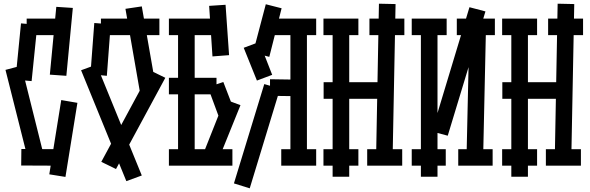

<svg xmlns="http://www.w3.org/2000/svg" viewBox="-20 -901 3210 1044"><path d="M286.1 -863.8 376 -857.9 340.8 -488.8 251 -495.1ZM133.8 -28.8 9.8 -521 96.2 -543.9 219.2 -51.8ZM125 -799.8H304.2V-710H125ZM64 -467.8 94.2 -773.9 183.1 -766.1 151.9 -460ZM96.2 -90.8 316.9 -89.8V0L95.2 -1ZM248 46.9 313 -356.9 400.9 -341.8 335.9 61Z M739.7 -407.2 662.1 -853 751 -866.2 829.1 -419.9ZM667 84 420.9 -519 504.9 -549.8 751 53.2ZM610.8 18.1 530.8 -21 798.8 -517.1 878.9 -478ZM528.8 -799.8H846.7V-710H528.8ZM471.7 -497.1 492.7 -775.9 582 -769 561 -488.8Z M948.2 -35.2V-765.1H1038.6V-35.2ZM898.4 -89.8H1243.7V0H898.4ZM898.4 -799.8H1175.3V-710H898.4ZM1084.5 -63 1202.6 -360.8 1287.6 -329.1 1167.5 -32.2ZM1110.4 -426.8 1194.3 -455.1 1260.3 -284.2 1174.3 -253.9ZM898.4 -478H1157.2V-388.2H898.4ZM1135.3 -594.2 1117.2 -869.1 1206.5 -875 1225.6 -601.1Z M1648.9 -35.2H1559.1V-765.1H1648.9ZM1699.2 -89.8V0H1509.3V-89.8ZM1699.2 -799.8V-710H1439.9V-799.8ZM1606 -467.8V-377.9L1448.2 -379.9V-470.2ZM1460 -494.1 1377 -462.9 1305.2 -641.1 1390.1 -672.9ZM1502.9 -418.9 1337.9 123 1252 96.2 1417 -443.8ZM1511.2 -856 1444.3 -591.8 1356 -615.2 1425.3 -877.9Z M1788.6 60.1V-765.1H1878.9V60.1ZM2024.9 -40 2040.5 -880.9 2130.9 -878.9 2114.7 -38.1ZM1739.7 -454.1H2087.9V-363.8H1739.7ZM1738.8 -89.8H1928.7V0H1738.8ZM1738.8 -799.8H1928.7V-710H1738.8ZM1988.8 -799.8H2178.7V-710H1988.8ZM1976.6 -89.8H2167V0H1976.6Z M2268.6 60.1V-765.1H2358.9V60.1ZM2516.6 -40 2532.7 -758.8 2622.6 -756.8 2606.9 -38.1ZM2218.8 -89.8H2403.8V0H2218.8ZM2218.8 -799.8H2408.7V-710H2218.8ZM2463.9 -799.8H2670.9V-710H2463.9ZM2471.7 -89.8H2658.7V0H2471.7ZM2414.6 -163.1 2328.6 -186 2532.7 -861.8 2619.6 -838.9Z M2760.3 60.1V-765.1H2850.6V60.1ZM2996.6 -40 3012.2 -880.9 3102.5 -878.9 3086.4 -38.1ZM2711.4 -454.1H3059.6V-363.8H2711.4ZM2710.4 -89.8H2900.4V0H2710.4ZM2710.4 -799.8H2900.4V-710H2710.4ZM2960.4 -799.8H3150.4V-710H2960.4ZM2948.2 -89.8H3138.7V0H2948.2Z"/></svg>

Font: Opir
Style: Regular
Weight: 400
Designer: Maksym Kobuzan
Version: Version 1.000;FEAKit 1.0